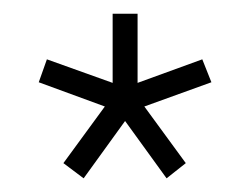

<svg xmlns="http://www.w3.org/2000/svg" viewBox="-20 -663 361 278"><path d="M272.9 -577.1 286.1 -543.9 189 -508.8 249 -426.8 221.2 -404.8 161.1 -487.8 101.1 -404.8 71.8 -426.8 131.8 -508.8 36.1 -543.9 47.9 -577.1 143.1 -543V-643.1H179.2V-543Z"/></svg>

Font: Rawengulk
Style: Regular
Weight: 400
Version: Version 0.92